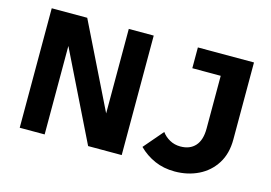

<svg xmlns="http://www.w3.org/2000/svg" viewBox="-93 -874 1513 1071"><g transform="rotate(15 664.0 -339.0)"><path d="M85 0V-690H290L530 -202V-690H674V0H480L229 -511V0ZM774 -74 870 -186Q887 -162 915 -146.5Q943 -131 977 -131Q1032 -131 1062.5 -165Q1093 -199 1093 -265V-570H929V-690H1253V-245Q1253 -163 1216.5 -105.5Q1180 -48 1118.5 -18Q1057 12 982 12Q918 12 866 -11Q814 -34 774 -74Z"/></g></svg>

Font: Radio Canada
Style: Bold
Weight: 700
Designer: Charles Daoud, Etienne Aubert Bonn, Alexandre Saumier Demers, Jacques Le Bailly
Foundry: Radio-Canada
Version: Version 2.104; ttfautohint (v1.8.4.7-5d5b);gftools[0.9.28.de